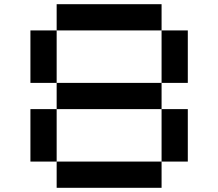

<svg xmlns="http://www.w3.org/2000/svg" viewBox="-20 -1020 1040 915"><path d="M875 -625H125V-875H875ZM875 -250H125V-500H875ZM750 -1000H250V-125H750Z"/></svg>

Font: Picon
Style: Regular
Weight: 400
Designer: yne
Foundry: yne
Version: Version 21.02.27; git-deadbeef-release